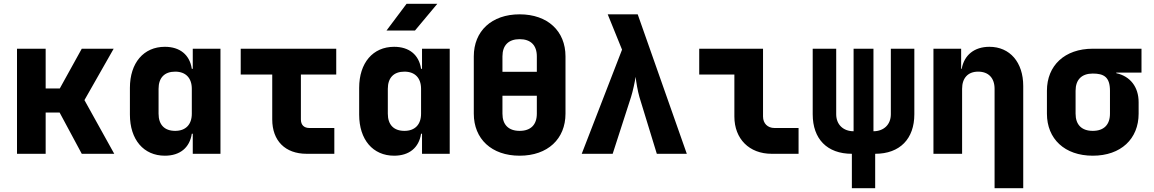

<svg xmlns="http://www.w3.org/2000/svg" viewBox="-20 -805 6040 1005"><path d="M219 0V-216H292L408 0H578L422 -281L575 -550H408L293 -342H219V-550H69V0Z M989 -445H984C973 -518 922 -560 843 -560C732 -560 660 -476 660 -345V-205C660 -74 732 10 843 10C922 10 973 -32 984 -105H989V0H1134V-550H989ZM897 -120C841 -120 810 -152 810 -210V-340C810 -398 841 -430 897 -430C952 -430 984 -397 984 -340V-210C984 -153 952 -120 897 -120Z M1730 0V-135H1600C1571 -135 1555 -151 1555 -180V-415H1740V-550H1240V-415H1405V-180C1405 -68 1473 0 1585 0Z M2108 -785 2003 -645H2152L2269 -785ZM2189 -445H2184C2173 -518 2122 -560 2043 -560C1932 -560 1860 -476 1860 -345V-205C1860 -74 1932 10 2043 10C2122 10 2173 -32 2184 -105H2189V0H2334V-550H2189ZM2097 -120C2041 -120 2010 -152 2010 -210V-340C2010 -398 2041 -430 2097 -430C2152 -430 2184 -397 2184 -340V-210C2184 -153 2152 -120 2097 -120Z M2700 10C2847 10 2940 -78 2940 -210V-510C2940 -642 2847 -730 2700 -730C2553 -730 2460 -642 2460 -510V-210C2460 -78 2553 10 2700 10ZM2610 -510C2610 -568 2642 -600 2700 -600C2758 -600 2790 -568 2790 -510V-429H2610ZM2700 -120C2642 -120 2610 -152 2610 -210V-304H2790V-210C2790 -152 2758 -120 2700 -120Z M3187 0 3283 -297C3293 -329 3303 -376 3307 -403C3310 -376 3318 -328 3327 -297L3418 0H3575L3318 -730H3161L3236 -545L3025 0Z M4160 0V-135H4034C3998 -135 3974 -159 3974 -195V-550H3640V-415H3824V-195C3824 -78 3902 0 4019 0Z M4561 180V0C4691 0 4766 -79 4766 -207V-550H4643V-207C4643 -152 4605 -118 4552 -118V-550H4448V-118C4395 -118 4357 -152 4357 -207V-550H4234V-207C4234 -78 4309 0 4439 0V180Z M5159 -560C5080 -560 5027 -517 5014 -445H5011V-550H4866V0H5016V-340C5016 -397 5047 -430 5100 -430C5154 -430 5186 -397 5186 -340V180H5336V-355C5336 -479 5266 -560 5159 -560Z M5955 -550H5700C5553 -550 5460 -462 5460 -330V-210C5460 -78 5553 10 5700 10C5847 10 5940 -78 5940 -210V-270C5940 -350 5896 -406 5823 -422V-425H5955ZM5790 -210C5790 -152 5758 -120 5700 -120C5642 -120 5610 -152 5610 -210V-330C5610 -388 5642 -420 5700 -420C5758 -420 5790 -402 5790 -330Z"/></svg>

Font: Tekne LDO ExtraBold
Style: Regular
Weight: 800
Monospace: yes
Designer: Alessio Laiso, Mario Rullo, Paolo Rosset
Foundry: Alessio Laiso
Version: Version 1.000;hotconv 1.0.109;makeotfexe 2.5.65596